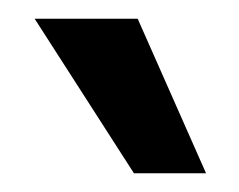

<svg xmlns="http://www.w3.org/2000/svg" viewBox="-20 -740 255 205"><path d="M17 -720H127L200 -555H123Z"/></svg>

Font: Mukta Malar
Style: Bold
Weight: 700
Designer: Aadarsh Rajan, Girish Dalvi, Yashodeep Gholap
Foundry: Ek Type
Version: Version 2.538;PS 1.000;hotconv 16.6.51;makeotf.lib2.5.65220;